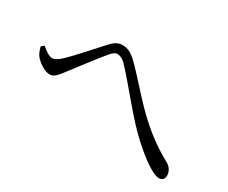

<svg xmlns="http://www.w3.org/2000/svg" viewBox="-85 -837 1171 988"><g transform="rotate(30 500.0 -343.0)"><path d="M70 -324C91 -300 130 -274 157 -274C185 -274 200 -295 225 -328C263 -377 334 -472 370 -514C385 -532 397 -540 409 -540C424 -540 440 -534 459 -515C538 -431 618 -324 703 -239C788 -155 874 -93 911 -93C933 -93 943 -106 943 -126C943 -149 930 -172 903 -186C703 -294 601 -450 493 -553C462 -584 435 -593 409 -593C383 -593 363 -580 342 -557C304 -515 222 -422 176 -379C158 -363 141 -353 128 -353C110 -353 87 -368 63 -390L47 -376C52 -356 59 -337 70 -324Z"/></g></svg>

Font: Source Han Serif
Style: Regular
Weight: 400
Designer: Ryoko NISHIZUKA 西塚涼子 (kana & ideographs); Frank Grießhammer (Latin, Greek & Cyrillic); Wenlong ZHANG 张文龙 (bopomofo); San
Foundry: Adobe Systems Incorporated
Version: Version 1.001;PS 1.001;hotconv 16.6.54;makeotf.lib2.5.65590